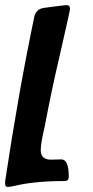

<svg xmlns="http://www.w3.org/2000/svg" viewBox="-43 -744 365 754"><path d="M-14 -10Q-23 -10 -23 -24V-31Q29 -378 91 -675Q97 -708 129 -713Q212 -724 218 -724Q232 -724 232 -709Q232 -703 189 -515Q158 -383 133 -249Q117 -182 117 -154Q117 -117 157 -117L198 -118Q227 -118 227 -51Q227 -41 223 -37Q219 -33 208 -33Q91 -33 9 -13Q-3 -10 -14 -10Z"/></svg>

Font: Bangerz
Style: Regular
Weight: 400
Designer: vernon adams
Foundry: Vernon Adams
Version: Version 2.10;February 7, 2025;FontCreator 13.0.0.2683 64-bit